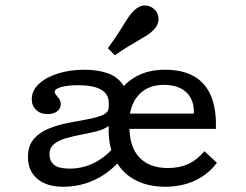

<svg xmlns="http://www.w3.org/2000/svg" viewBox="-20 -688 921 719"><path d="M599.1 11.3Q534.1 11.3 486.5 -13.8Q439 -38.9 413 -86.6Q386.9 -134.3 386.9 -201.3Q386.9 -269.1 412.2 -319.8Q437.5 -370.5 484.8 -398.7Q532 -426.9 597.8 -426.9Q663.5 -426.9 706.7 -402.2Q749.9 -377.5 770.3 -328.4Q790.8 -279.3 788.4 -205.4H430.3L429.3 -262.6H706Q707.5 -296.4 694.5 -320.5Q681.5 -344.6 656.3 -357.4Q631.1 -370.2 594.1 -370.2Q538.1 -370.2 504.5 -337.8Q470.9 -305.4 464.7 -248.5L467.3 -245.8Q466.5 -240.1 465.7 -230.7Q464.9 -221.4 464.9 -211Q464.9 -137.4 502.3 -98.1Q539.8 -58.8 608.6 -58.8Q651.9 -58.8 684.7 -73.7Q717.4 -88.7 745.5 -121.7L792.3 -78.6Q759.8 -34.8 710.2 -11.8Q660.5 11.3 599.1 11.3ZM241.1 -56.6Q286.6 -56.6 327.2 -75.4Q367.9 -94.1 403.3 -132.7L386.9 -201.3V-216.2Q369.4 -203.3 341.8 -196.3Q314.1 -189.4 283.8 -183.8Q253.4 -178.1 226.3 -170.2Q199.1 -162.2 182.2 -148.3Q165.3 -134.4 165.3 -110.6Q165.3 -84.4 182.6 -70.5Q199.9 -56.6 241.1 -56.6ZM216.4 11.3Q154.6 11.3 119.7 -18.4Q84.7 -48.1 84.7 -99.6Q84.7 -142.1 106.5 -167.4Q128.3 -192.8 162.9 -206.6Q197.6 -220.4 235.9 -227.9Q274.3 -235.3 309 -241.6Q343.6 -247.8 365.4 -257.7Q387.2 -267.7 387.2 -287.2V-303.5Q387.2 -335.8 358.4 -352.4Q329.6 -368.9 273.4 -368.9Q234.3 -368.9 209.6 -362.1Q184.9 -355.2 184.9 -343.8Q184.9 -338 190.6 -331.9Q196.2 -325.7 201.9 -317.6Q207.5 -309.5 207.5 -297.5Q207.5 -281.1 193.6 -270.8Q179.7 -260.6 157.9 -260.6Q132.1 -260.6 115.6 -276.1Q99 -291.6 99 -316.2Q99 -348.5 125 -373.2Q151 -397.8 195.8 -412.3Q240.6 -426.9 296.9 -426.9Q341.8 -426.9 378 -415.5Q414.1 -404.1 435.3 -377.7Q456.5 -351.4 456.5 -305L432.9 -90.4Q390.1 -40.7 335.1 -14.7Q280.1 11.3 216.4 11.3ZM409.9 -481 384.2 -507.6Q411.4 -545.1 428 -571.6Q444.5 -598.1 456.5 -616.9Q468.6 -635.8 482.7 -649.2Q503.6 -668.7 524.3 -667.6Q544.9 -666.5 559.8 -651.5Q573.7 -637.5 573.6 -615.9Q573.6 -594.4 554.1 -574.9Q543.2 -564 530 -555.5Q516.8 -547 499.6 -537.3Q482.5 -527.7 460.5 -514.3Q438.4 -500.9 409.9 -481Z"/></svg>

Font: Playfair 5pt SemiExpanded Light
Style: Regular
Weight: 300
Width: 6
Designer: Claus Eggers Sørensen
Foundry: Claus Eggers Sørensen
Version: Version 2.203